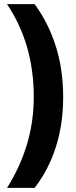

<svg xmlns="http://www.w3.org/2000/svg" viewBox="-20 -749 367 927"><path d="M285 -281Q285 -149 249.5 -38.5Q214 72 147 158H14Q77 58 110 -51.5Q143 -161 143 -282Q143 -408 111 -520Q79 -632 14 -729H147Q212 -642 248.5 -528.5Q285 -415 285 -281Z"/></svg>

Font: Noto Sans Armenian Condensed ExtraBold
Style: Regular
Weight: 800
Width: 3
Designer: Monotype Design Team
Foundry: Monotype Imaging Inc.
Version: Version 2.008; ttfautohint (v1.8.4.7-5d5b)